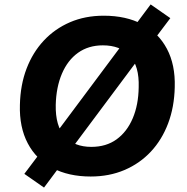

<svg xmlns="http://www.w3.org/2000/svg" viewBox="-20 -787 846 868"><path d="M390 11Q290 11 217 -27.5Q144 -66 105.5 -139Q67 -212 70 -313Q72 -403 100 -476.5Q128 -550 178 -603.5Q228 -657 296.5 -686.5Q365 -716 449 -716Q550 -716 623 -677.5Q696 -639 734.5 -566.5Q773 -494 770 -393Q768 -303 740 -229Q712 -155 662 -101.5Q612 -48 543 -18.5Q474 11 390 11ZM393 -123Q460 -123 507 -157Q554 -191 580 -252Q606 -313 607 -393Q610 -488 567 -535Q524 -582 445 -582Q380 -582 333 -548.5Q286 -515 260 -454Q234 -393 232 -313Q230 -217 273 -170Q316 -123 393 -123ZM179 61 90 -1 179 -119 232 -183 532 -585 573 -649 661 -767 750 -705 661 -587 608 -523 308 -121 267 -57Z"/></svg>

Font: Nunito Sans 11pt ExtraBold
Style: Italic
Weight: 800
Italic angle: -9°
Version: Version 3.101;gftools[0.9.27]